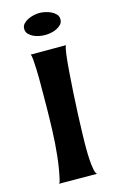

<svg xmlns="http://www.w3.org/2000/svg" viewBox="-115 -768 501 829"><g transform="rotate(-15 135.5 -353.5)"><path d="M69.3 -670.9Q69.3 -684.6 78.1 -693.8Q86.9 -703.1 99.1 -709Q111.3 -714.8 125.5 -717.8Q139.6 -720.7 150.4 -720.7Q161.1 -720.7 175.3 -717.8Q189.5 -714.8 201.7 -709Q213.9 -703.1 222.7 -693.8Q231.4 -684.6 231.4 -670.9Q231.4 -657.2 222.7 -647.9Q213.9 -638.7 201.7 -632.8Q189.5 -627 175.3 -624.5Q161.1 -622.1 150.4 -622.1Q139.6 -622.1 125.5 -624.5Q111.3 -627 99.1 -632.8Q86.9 -638.7 78.1 -647.9Q69.3 -657.2 69.3 -670.9ZM225.6 -556.6Q220.7 -549.8 216.8 -519Q212.9 -488.3 209.5 -444.3Q206.1 -400.4 203.1 -350.1Q200.2 -299.8 198.2 -253.9Q196.3 -208 195.3 -172.9Q194.3 -137.7 194.3 -126Q194.3 -119.1 194.3 -97.7Q194.3 -76.2 195.8 -52.2Q197.3 -28.3 201.2 -8.3Q205.1 11.7 211.9 14.6L40 13.7Q44.9 12.7 46.9 3.9Q48.8 -4.9 49.8 -7.8Q59.6 -50.8 65.4 -105Q71.3 -159.2 73.2 -215.3Q75.2 -271.5 75.7 -326.2Q76.2 -380.9 76.2 -424.8Q76.2 -431.6 76.2 -451.2Q76.2 -470.7 75.2 -492.7Q74.2 -514.6 72.8 -533.2Q71.3 -551.8 67.4 -556.6Z"/></g></svg>

Font: Cherry Cream Soda
Style: Regular
Weight: 400
Designer: Font Diner, Inc
Foundry: Font Diner, Inc
Version: Version 1.000